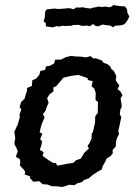

<svg xmlns="http://www.w3.org/2000/svg" viewBox="-20 -732 550 766"><path d="M228 14 203 11H187L168 4L150 3L137 -9L113 -7L99 -22L101 -28L78 -36L81 -46L75 -55L59 -72L61 -86L59 -97L43 -107L51 -128L46 -141L38 -156V-164L41 -181L37 -206L51 -236L59 -264L58 -276L65 -295L58 -305L65 -326L78 -338L82 -352L88 -371V-381L107 -389L109 -412L124 -418L137 -434L141 -449L160 -453L163 -467L180 -470L196 -479L200 -494H223L243 -504L264 -509L278 -507L303 -506L323 -503L341 -508L354 -498L361 -500L386 -491L394 -481L407 -477L419 -468L425 -456L434 -449L444 -429L442 -416L443 -409L456 -391L449 -376L460 -368L469 -352L461 -340L463 -326L466 -307L460 -294L458 -274L464 -266L458 -236L452 -210L455 -197L448 -184L443 -169L442 -148L429 -133L430 -121L422 -110L405 -99L400 -87L390 -70L386 -56L373 -49L351 -35L335 -21L314 -13L308 -6L289 -1L277 7L257 5L245 9ZM209 -71 249 -79 272 -82 284 -93 302 -99 316 -122 335 -140 329 -149 338 -163 345 -178 346 -199 351 -206 359 -242 360 -268 371 -283 370 -290 371 -325 361 -333 362 -362 356 -379 345 -388 350 -408 330 -413V-420L293 -433L262 -429L233 -422L217 -403L204 -388L193 -383V-367L177 -355L168 -340L174 -322L168 -309L161 -289L151 -277L158 -264L146 -236L138 -205L149 -198L140 -177L148 -168L145 -153L139 -134L154 -125L150 -110L177 -91L192 -82H202ZM191 -623 175 -625 163 -627V-639L154 -647L159 -664L160 -685L167 -695L181 -696L197 -698L212 -696L226 -697L239 -698L247 -699H259L274 -695L283 -702H299L310 -703L324 -700L342 -698L353 -702L362 -703L372 -706L389 -704L400 -706L416 -703L426 -706L432 -712L449 -709L458 -708L479 -706L487 -694L488 -682L496 -666L490 -654L486 -647L476 -635L462 -631L449 -630L438 -629L432 -623L420 -630L408 -631L389 -634L372 -627L362 -628L351 -636L338 -627L328 -630L315 -629H305L295 -633L272 -632L264 -629H251L245 -628L231 -629L213 -626L207 -628Z"/></svg>

Font: Winky Rough
Style: Italic
Weight: 400
Italic angle: -8.97852°
Designer: Simon Atzbach
Foundry: typofactur
Version: Version 1.206